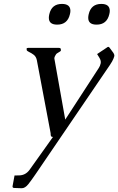

<svg xmlns="http://www.w3.org/2000/svg" viewBox="-20 -704 616 1000"><path d="M302.7 -683.6Q346.2 -683.6 346.7 -647.9Q346.7 -639.6 344.2 -629.9Q331.5 -575.7 277.8 -575.7Q234.4 -575.7 234.4 -611.3Q234.4 -619.6 236.8 -629.9Q249 -683.6 302.7 -683.6ZM507.8 -683.6Q551.3 -683.6 551.8 -647.9Q551.8 -639.6 549.3 -629.9Q536.6 -575.7 482.9 -575.7Q439.5 -575.7 439.5 -611.3Q439.5 -619.6 441.9 -629.9Q454.1 -683.6 507.8 -683.6ZM126 -454.6H286.1Q295.4 -454.6 296.4 -449.2Q297.4 -443.8 297.4 -441.9Q295.9 -436 285.2 -431.2Q273.9 -425.8 270 -418Q265.1 -410.2 263.7 -404.8Q262.2 -399.4 264.2 -393.1L319.8 -81.1L494.6 -350.1Q501.5 -360.4 504.4 -374Q507.3 -387.7 497.6 -403.3L485.8 -422.4L537.6 -457Q541 -460 543.9 -460Q546.9 -460 550.3 -456.1L570.8 -428.2Q575.2 -421.4 575.7 -414.6Q575.7 -412.1 574.7 -409.2Q572.3 -399.4 563.5 -383.3Q554.2 -367.2 532.2 -335.9L166 202.1Q144 234.4 127.4 255.4Q110.8 276.4 92.8 276.4L52.7 274.9Q45.4 273.9 45.4 268.1Q45.4 267.1 45.4 265.6L55.7 210L80.6 209.5Q113.3 208.5 133.8 180.7L255.9 9.3Q248.5 8.8 247.1 6.8Q245.1 4.9 244.1 -1Q243.7 -6.8 243.7 -10.3L171.9 -390.6Q168 -409.2 155.8 -418.5Q143.6 -427.7 131.8 -433.1Q120.1 -438.5 119.1 -443.4Q118.2 -448.2 118.7 -451.2Q119.1 -454.1 126 -454.6Z"/></svg>

Font: Caudex
Style: Italic
Weight: 400
Italic angle: -13°
Version: Version 1.04